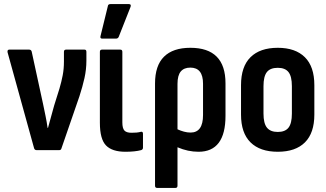

<svg xmlns="http://www.w3.org/2000/svg" viewBox="-20 -735 1598 940"><path d="M159 0Q150 0 147 -9L17 -479Q15 -492 25 -492H123Q132 -492 135 -483L191 -225Q197 -196 203 -167Q209 -138 213 -109H215Q222 -136 230 -163.5Q238 -191 245 -218L271 -301Q281 -335 287 -366.5Q293 -398 293 -433V-481Q293 -492 303 -492H394Q403 -492 403 -481V-438Q403 -395 393.5 -352.5Q384 -310 369 -264L281 -9Q279 0 270 0Z M594 8Q529 8 499 -23Q469 -54 469 -134V-481Q469 -492 479 -492H569Q579 -492 579 -481V-136Q579 -107 589 -96Q599 -85 624 -85Q637 -85 648.5 -86Q660 -87 671 -90Q680 -91 680 -80V-12Q680 -3 671 0Q641 8 594 8ZM480 -546Q469 -546 472 -558L508 -705Q509 -715 521 -715H611Q624 -715 619 -701L561 -554Q557 -546 548 -546Z M749 185Q739 185 739 174V-326Q739 -414 783 -457.5Q827 -501 912 -501Q1084 -501 1084 -327V-168Q1084 8 952 8Q900 8 849 -14V174Q849 185 839 185ZM849 -324V-102Q864 -95 880.5 -90.5Q897 -86 913 -86Q974 -86 974 -172V-325Q974 -404 912 -404Q881 -404 865 -385Q849 -366 849 -324Z M1340 8Q1253 8 1206.5 -38Q1160 -84 1160 -174V-318Q1160 -409 1206.5 -455Q1253 -501 1340 -501Q1426 -501 1472.5 -455Q1519 -409 1519 -318V-174Q1519 -84 1473 -38Q1427 8 1340 8ZM1340 -89Q1376 -89 1392.5 -110Q1409 -131 1409 -179V-313Q1409 -361 1392.5 -382Q1376 -403 1340 -403Q1303 -403 1286.5 -382Q1270 -361 1270 -313V-179Q1270 -131 1287 -110Q1304 -89 1340 -89Z"/></svg>

Font: Sofia Sans Condensed
Style: Bold
Weight: 700
Designer: Botio Nikoltchev, Ani Petrova
Foundry: lettersoup
Version: Version 4.101; ttfautohint (v1.8.4.7-5d5b)